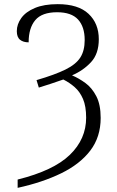

<svg xmlns="http://www.w3.org/2000/svg" viewBox="-20 -745 564 925"><path d="M65 120Q238 77 316.5 1Q395 -75 395 -178Q395 -233 380 -268Q365 -303 340 -325Q315 -347 285 -362Q255 -351 223.5 -341Q192 -331 167 -323L156 -359Q245 -385 295.5 -410Q346 -435 367 -468Q388 -501 388 -552Q388 -616 356 -651Q324 -686 255 -686Q182 -686 150 -648Q118 -610 118 -541Q92 -541 76.5 -553.5Q61 -566 61 -595Q61 -628 82.5 -658Q104 -688 148 -706.5Q192 -725 258 -725Q357 -725 406.5 -678.5Q456 -632 456 -556Q456 -486 418.5 -445.5Q381 -405 327 -382Q360 -368 391.5 -345Q423 -322 444 -281.5Q465 -241 465 -177Q465 -85 415 -19.5Q365 46 274.5 90Q184 134 65 160Z"/></svg>

Font: Noto Serif SemiCondensed Light
Style: Regular
Weight: 300
Width: 4
Designer: Monotype Design Team
Foundry: Monotype Imaging Inc.
Version: Version 2.013